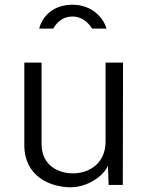

<svg xmlns="http://www.w3.org/2000/svg" viewBox="-20 -784 616 813"><path d="M431 -663C417 -711 368 -764 287 -764C207 -764 159 -716 146 -663H205C217 -681 238 -714 287 -714C330 -714 356 -685 370 -663ZM277 9C347 10 417 -36 437 -82L440 -1H500L501 -519H427V-182C426 -94 360 -50 289 -50C231 -50 156 -80 156 -175V-519H83V-169C83 -38 191 8 277 9Z"/></svg>

Font: United Sans Light
Style: Regular
Weight: 300
Designer: Pablo Impallari, Rodrigo Fuenzalida (Modified by Dan O. Williams)
Version: Version 1.000;PS 001.000;hotconv 1.0.88;makeotf.lib2.5.64775